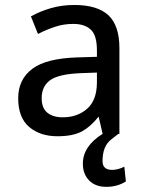

<svg xmlns="http://www.w3.org/2000/svg" viewBox="-20 -535 584 767"><path d="M327.6 -100.1Q366.7 -133.8 367.2 -205.1V-245.1L300.8 -242.7Q212.4 -238.8 179.2 -213.9Q146.5 -189 146.5 -143.1Q146.5 -103 168.9 -85Q191.9 -66.4 229.5 -66.4Q288.1 -65.9 327.6 -100.1ZM452.6 0 424.3 22Q389.6 48.8 389.6 108.4Q389.6 143.6 427.7 143.6Q451.2 143.6 476.6 130.9L482.9 189.9Q448.7 211.4 404.8 211.4Q361.3 211.4 336.2 186Q311 160.6 311 118.7Q311 49.3 389.6 0V-2L389.2 -3.4L374 -69.3Q342.8 -29.8 308.6 -10.7Q290.5 -1 265.6 4.4Q240.7 9.3 209 9.3Q141.1 9.3 97.2 -27.3Q52.7 -64.5 52.7 -142.6Q52.7 -218.3 109.9 -260.7Q165.5 -301.8 288.6 -305.7L367.2 -308.1V-333.5Q367.2 -394 342.8 -416.5Q318.4 -439.5 272.5 -439.5Q234.9 -439.5 200.7 -428.2Q162.6 -415.5 136.2 -401.4L134.3 -400.4L131.8 -399.4L130.9 -401.4L129.9 -403.8L105 -465.8L104 -467.8L103 -469.2L105 -470.2L106.9 -471.2Q138.7 -489.3 183.1 -502.4Q227.1 -515.1 276.9 -515.1H277.3Q368.7 -515.1 413.1 -474.1Q457 -432.6 457 -343.3V-4.4V-2V0H454.6Z"/></svg>

Font: MAUL
Style: Regular
Weight: 400
Designer: MAUL
Version: Version 1.0; 2020; ttfautohint (v1.8.3)